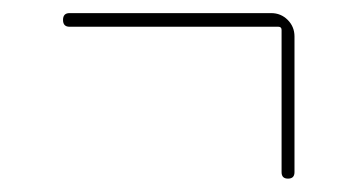

<svg xmlns="http://www.w3.org/2000/svg" viewBox="-20 -430 540 290"><path d="M85 -389.6Q75.2 -389.6 75.2 -399.9Q75.2 -410.2 85 -410.2H389.6Q404.3 -410.2 414.6 -399.9Q424.8 -389.6 424.8 -375V-169.9Q424.8 -160.2 415 -160.2Q405.3 -160.2 405.3 -169.9V-384.8Q405.3 -389.6 400.4 -389.6Z"/></svg>

Font: Rounded-X Mgen+ 2m thin
Style: Regular
Weight: 100
Designer: [Source Han Sans]
Ryoko NISHIZUKA  (kana & ideographs); Paul D. Hunt (Latin, Greek & Cyrillic); Wenlong ZHANG  (bopomofo
Version: Version 1.059.20150602